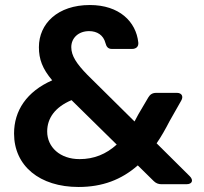

<svg xmlns="http://www.w3.org/2000/svg" viewBox="-20 -734 811 765"><path d="M426 -539H506C522 -539 533 -548 531 -565C522 -648 455 -714 338 -714C210 -714 135 -640 135 -546C135 -498 149 -460 188 -414C86 -369 36 -293 36 -202C36 -73 138 11 293 11C388 11 464 -18 529 -75L592 -13C601 -4 611 0 623 0H723C746 0 752 -16 736 -32L604 -163C622 -189 639 -219 656 -252L702 -333C712 -350 704 -364 685 -364H602C588 -364 578 -358 571 -346L531 -278L516 -250L328 -436C285 -480 264 -512 264 -546C264 -583 293 -610 335 -610C367 -610 392 -594 400 -563C404 -548 410 -539 426 -539ZM168 -210C168 -263 199 -307 265 -335L445 -158C403 -120 355 -100 297 -100C219 -100 168 -148 168 -210Z"/></svg>

Font: Arvore Sans SemiBold
Style: Regular
Weight: 600
Designer: Jonny Pinhorn (Latin) Dan Schunck (customization for Arvore)
Version: Version 1.000;Glyphs 3.3 (3305)